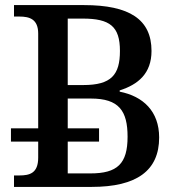

<svg xmlns="http://www.w3.org/2000/svg" viewBox="-20 -734 699 754"><path d="M450 -374V-379C522 -402 575 -445 575 -534C575 -658 488 -714 310 -714H35V-669H56C96 -669 130 -659 130 -602V-230H23V-178H130V-115C130 -54 97 -45 56 -45H35V0H340C517 0 605 -64 605 -194C605 -297 542 -356 450 -374ZM246 -661H305C412 -661 451 -630 451 -534C451 -440 417 -400 307 -400H246ZM335 -53H246V-178H369V-230H246V-347H337C447 -347 481 -299 481 -197C481 -91 441 -53 335 -53Z"/></svg>

Font: Noto Serif Thai Medium
Style: Regular
Weight: 500
Designer: Monotype Design Team
Foundry: Monotype Imaging Inc.
Version: Version 1.901;PS 001.901;hotconv 1.0.88;makeotf.lib2.5.64775